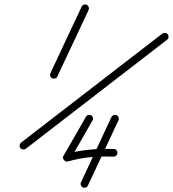

<svg xmlns="http://www.w3.org/2000/svg" viewBox="-20 -598 793 880"><path d="M354 -567Q357 -574 364 -576.5Q371 -579 378 -576Q384 -572 386.5 -565.5Q389 -559 386 -552Q350 -476 314.5 -400Q279 -324 243 -248Q240 -241 233 -238.5Q226 -236 220 -239Q213 -242 210.5 -249Q208 -256 211 -262Q247 -339 282.5 -415Q318 -491 354 -567Q354 -567 354 -567Q354 -567 354 -567ZM749 -441Q753 -435 752.5 -428Q752 -421 746 -416Q584 -291 422 -166Q260 -41 98 84Q98 84 98 84Q98 84 98 84Q92 88 85 87Q78 86 73 81Q69 75 70 68Q71 61 76 56Q238 -69 400 -194Q562 -319 724 -444Q730 -448 737.5 -447Q745 -446 749 -441ZM515 -70Q521 -67 523.5 -60Q526 -53 523 -47Q488 28 453 103Q418 178 383 252Q383 252 383 252Q383 252 383 252Q380 259 373 261.5Q366 264 359 261Q353 258 350.5 251Q348 244 351 238Q386 163 421 88Q456 13 491 -62Q494 -68 501 -70.5Q508 -73 515 -70ZM374 -63Q377 -69 384 -71Q391 -73 398 -69Q404 -66 406 -59Q408 -52 404 -46Q378 -1 352.5 44Q327 89 301 134Q298 139 293 136Q288 133 283 127Q279 122 277.5 116Q276 110 281 108Q337 93 390 88Q443 83 502 85Q509 85 514 90.5Q519 96 518 103Q518 110 513 115Q508 120 500 120Q444 118 394 122.5Q344 127 291 142Q280 145 273 135Q265 126 271 116Q297 72 322.5 27Q348 -18 374 -63Q374 -63 374 -63Q374 -63 374 -63Z"/></svg>

Font: FRB American Cursive
Style: Italic
Weight: 400
Italic angle: -25°
Version: Version 2.0;Modular Font Editor K font №1